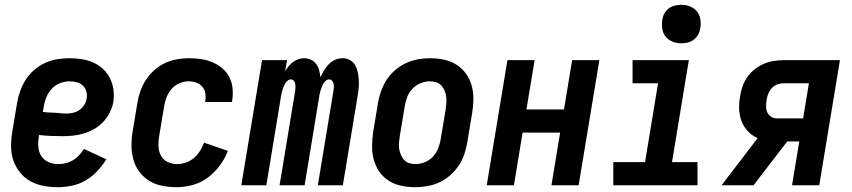

<svg xmlns="http://www.w3.org/2000/svg" viewBox="-20 -770 3540 798"><path d="M221 8Q190 8 160.5 2.5Q131 -3 106 -17Q81 -31 63 -53.5Q45 -76 35.5 -103.5Q26 -131 26 -161.5Q26 -192 31 -222L51 -342Q55 -367 64 -392Q73 -417 87.5 -439.5Q102 -462 123 -480Q144 -498 168.5 -509Q193 -520 218.5 -524Q244 -528 269 -528Q295 -528 320.5 -524Q346 -520 368 -510Q390 -500 408.5 -483Q427 -466 437.5 -444Q448 -422 451.5 -397Q455 -372 451 -346Q447 -324 436.5 -303Q426 -282 410 -264.5Q394 -247 373.5 -235Q353 -223 330.5 -216Q308 -209 286 -206.5Q264 -204 242 -204Q216 -204 191.5 -205Q167 -206 142 -209V-207Q138 -185 139 -163Q140 -141 150.5 -123.5Q161 -106 180 -97Q199 -88 221 -88Q237 -88 252.5 -91.5Q268 -95 282.5 -103.5Q297 -112 308.5 -124.5Q320 -137 329 -151L422 -108Q406 -82 384.5 -59Q363 -36 336.5 -20.5Q310 -5 280 1.5Q250 8 221 8ZM255 -298Q269 -298 283 -301Q297 -304 309.5 -312.5Q322 -321 330 -333.5Q338 -346 340 -360Q343 -375 339 -389.5Q335 -404 324.5 -414Q314 -424 299.5 -428Q285 -432 270 -432Q250 -432 230 -424.5Q210 -417 195.5 -401.5Q181 -386 173 -366.5Q165 -347 162 -327L158 -305Q170 -303 182.5 -302.5Q195 -302 207 -301.5Q219 -301 231 -299.5Q243 -298 255 -298Z M715 8Q685 8 655.5 2.5Q626 -3 602 -17.5Q578 -32 560.5 -54.5Q543 -77 535 -104.5Q527 -132 526.5 -162Q526 -192 531 -222L551 -342Q555 -367 563.5 -391.5Q572 -416 586.5 -438Q601 -460 621.5 -478.5Q642 -497 666 -508Q690 -519 715 -523.5Q740 -528 764 -528Q790 -528 815 -524.5Q840 -521 862.5 -511.5Q885 -502 903.5 -486.5Q922 -471 933 -449.5Q944 -428 946.5 -403Q949 -378 945 -352L944 -346H833V-349Q836 -365 833.5 -381.5Q831 -398 821 -409.5Q811 -421 796 -426.5Q781 -432 764 -432Q745 -432 726 -424Q707 -416 693 -400Q679 -384 672 -365Q665 -346 662 -327L642 -207Q638 -185 638.5 -164Q639 -143 648 -125Q657 -107 675.5 -97.5Q694 -88 715 -88Q733 -88 751.5 -94Q770 -100 785.5 -113Q801 -126 811.5 -143Q822 -160 828 -177L927 -143Q915 -111 893.5 -82Q872 -53 844 -32Q816 -11 782 -1.5Q748 8 715 8Z M983 0 1069 -520H1173L1165 -473Q1171 -484 1179 -494Q1187 -504 1197.5 -512Q1208 -520 1220 -524Q1232 -528 1244 -528H1245Q1260 -528 1273 -521.5Q1286 -515 1294.5 -503.5Q1303 -492 1306.5 -477.5Q1310 -463 1312 -449Q1318 -463 1326.5 -477Q1335 -491 1346.5 -503Q1358 -515 1373 -521.5Q1388 -528 1403 -528H1404Q1420 -528 1434 -520.5Q1448 -513 1455.5 -500Q1463 -487 1466.5 -472Q1470 -457 1471 -441Q1472 -425 1471 -408.5Q1470 -392 1467 -375L1405 0H1301L1366 -393Q1367 -400 1367.5 -407.5Q1368 -415 1366.5 -422Q1365 -429 1360 -434.5Q1355 -440 1347 -440Q1340 -440 1333 -433.5Q1326 -427 1322.5 -420Q1319 -413 1316 -405Q1313 -397 1311 -389.5Q1309 -382 1307.5 -374Q1306 -366 1305 -358L1246 0H1142L1207 -393Q1208 -400 1208 -407.5Q1208 -415 1207 -422Q1206 -429 1201 -434.5Q1196 -440 1188 -440Q1181 -440 1174 -433.5Q1167 -427 1163.5 -420Q1160 -413 1157 -405Q1154 -397 1152 -389.5Q1150 -382 1148.5 -374Q1147 -366 1146 -358L1087 0Z M1706 8Q1676 8 1647.5 2Q1619 -4 1595.5 -19Q1572 -34 1556.5 -56.5Q1541 -79 1533.5 -106.5Q1526 -134 1526.5 -163.5Q1527 -193 1531 -222L1551 -342Q1555 -367 1564 -392Q1573 -417 1587.5 -439Q1602 -461 1623 -479Q1644 -497 1668 -508Q1692 -519 1717 -523.5Q1742 -528 1767 -528Q1797 -528 1825.5 -522Q1854 -516 1877.5 -501Q1901 -486 1917 -463.5Q1933 -441 1940.5 -413.5Q1948 -386 1947.5 -356.5Q1947 -327 1942 -298L1922 -178Q1918 -153 1909.5 -128Q1901 -103 1886 -81Q1871 -59 1850.5 -41Q1830 -23 1806 -12Q1782 -1 1756.5 3.5Q1731 8 1706 8ZM1707 -88Q1726 -88 1746 -96Q1766 -104 1780 -119.5Q1794 -135 1801.5 -154.5Q1809 -174 1812 -193L1832 -313Q1834 -327 1835 -341Q1836 -355 1834.5 -368Q1833 -381 1828 -393Q1823 -405 1814.5 -414.5Q1806 -424 1793 -428Q1780 -432 1766 -432Q1747 -432 1727.5 -424Q1708 -416 1693.5 -400.5Q1679 -385 1672 -365.5Q1665 -346 1662 -327L1642 -207Q1640 -193 1638.5 -179Q1637 -165 1639 -152Q1641 -139 1646 -127Q1651 -115 1659.5 -105.5Q1668 -96 1680.5 -92Q1693 -88 1707 -88Z M2003 0 2089 -520H2202L2168 -315H2324L2358 -520H2471L2385 0H2272L2308 -219H2152L2116 0Z M2529 0V-96H2661L2715 -424H2609V-520H2843L2773 -96H2879V0ZM2811 -590Q2792 -590 2775 -597Q2758 -604 2746.5 -618Q2735 -632 2732.5 -651Q2730 -670 2733 -689Q2735 -703 2742 -715Q2749 -727 2760.5 -735.5Q2772 -744 2785.5 -747Q2799 -750 2812 -750Q2831 -750 2848.5 -743Q2866 -736 2877 -722Q2888 -708 2891 -689Q2894 -670 2890 -651Q2888 -637 2881 -625Q2874 -613 2862.5 -604.5Q2851 -596 2837.5 -593Q2824 -590 2811 -590Z M2979 0 3129 -196Q3106 -206 3088.5 -224.5Q3071 -243 3062 -266.5Q3053 -290 3052 -316.5Q3051 -343 3056 -369Q3059 -390 3066 -410.5Q3073 -431 3085.5 -449Q3098 -467 3116 -481.5Q3134 -496 3154 -504.5Q3174 -513 3195 -516.5Q3216 -520 3237 -520H3471L3385 0H3272L3302 -182H3252L3168 -73L3112 0ZM3208 -278H3318L3342 -424H3237Q3224 -424 3210.5 -419Q3197 -414 3187.5 -403.5Q3178 -393 3173 -380Q3168 -367 3166 -354Q3164 -341 3164 -327.5Q3164 -314 3169 -303Q3174 -292 3184.5 -285Q3195 -278 3208 -278Z"/></svg>

Font: Iosevka SS18
Style: Bold Italic
Weight: 700
Italic angle: -9°
Monospace: yes
Designer: Belleve Invis
Foundry: Belleve Invis
Version: Version 25.1.1; ttfautohint (v1.8.4)